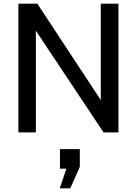

<svg xmlns="http://www.w3.org/2000/svg" viewBox="-20 -720 744 1044"><path d="M80 -700H183L528 -176V-700H624V0H543L175 -553V0H80ZM305 304 341 197H306V91H414V187L362 304Z"/></svg>

Font: Cabin
Style: Regular
Weight: 400
Designer: Pablo Impallari
Foundry: Pablo Impallari. http://www.impallari.com Igino Marini. http://www.ikern.com
Version: Version 2.200